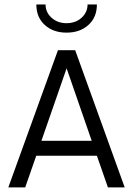

<svg xmlns="http://www.w3.org/2000/svg" viewBox="-20 -813 577 833"><path d="M268.6 -671.4Q210.9 -671.4 174.3 -704.6Q137.7 -737.8 137.7 -793.5H177.7Q177.7 -759.8 203.6 -736.1Q229.5 -712.4 268.6 -712.4Q308.1 -712.4 334 -736.1Q359.9 -759.8 359.9 -793.5H400.4Q400.4 -737.8 363.5 -704.6Q326.7 -671.4 268.6 -671.4ZM448.2 0 400.4 -137.2H137.2L89.4 0H16.1L231.4 -595.2H306.2L521 0ZM159.7 -202.1H377.9L269 -516.6Z"/></svg>

Font: Now
Style: Regular
Weight: 400
Designer: Alfredo Marco Pradil
Foundry: Alfredo Marco Pradil
Version: Version 1.200;hotconv 1.0.109;makeotfexe 2.5.65596